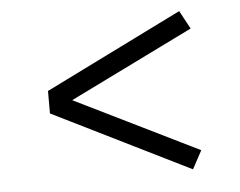

<svg xmlns="http://www.w3.org/2000/svg" viewBox="-40 -612 680 544"><g transform="rotate(-5 300.0 -340.0)"><path d="M488 -115 98 -308V-372L488 -565L516 -513L164 -340L516 -167Z"/></g></svg>

Font: Iosevka Curly Slab LtEx
Style: Regular
Weight: 300
Width: 7
Monospace: yes
Designer: Belleve Invis
Foundry: Belleve Invis
Version: Version 11.1.0; ttfautohint (v1.8.3)